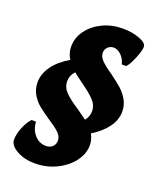

<svg xmlns="http://www.w3.org/2000/svg" viewBox="-140 -740 756 923"><g transform="rotate(20 238.0 -279.0)"><path d="M355 -130Q370 -102 370 -74Q370 -30 340 9.5Q310 49 259.5 73.5Q209 98 150 98Q97 98 57.5 76Q18 54 18 24Q18 -3 31.5 -37Q45 -71 65 -93L88 -92Q90 -52 114 -25.5Q138 1 172 1Q192 1 205 -11Q218 -23 218 -42Q218 -64 200 -81.5Q182 -99 143 -124Q106 -149 84 -167Q62 -185 46 -212Q30 -239 30 -274Q30 -317 59 -357Q88 -397 141 -428Q123 -457 123 -490Q123 -535 150.5 -573Q178 -611 225 -633.5Q272 -656 328 -656Q377 -656 414.5 -641.5Q452 -627 452 -608Q452 -587 434 -544.5Q416 -502 403 -492H381Q375 -519 356.5 -537Q338 -555 317 -555Q300 -555 288 -543Q276 -531 276 -514Q276 -494 294 -475.5Q312 -457 349 -432Q385 -406 407 -386.5Q429 -367 445 -340Q461 -313 461 -279Q461 -237 433 -198.5Q405 -160 355 -130ZM257 -217Q302 -185 306 -182Q324 -205 324 -231Q324 -262 301 -286.5Q278 -311 231 -344Q190 -374 184 -380Q162 -357 162 -327Q162 -296 185.5 -272Q209 -248 257 -217Z"/></g></svg>

Font: Alegreya SC ExtraBold
Style: Italic
Weight: 800
Italic angle: -7°
Designer: Juan Pablo del Peral
Foundry: Huerta Tipografica
Version: Version 2.007; ttfautohint (v1.6)